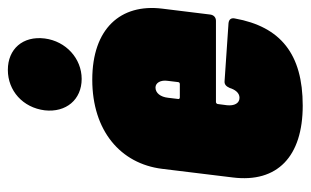

<svg xmlns="http://www.w3.org/2000/svg" viewBox="-171 -612 791 489"><g transform="rotate(-90 224.5 -367.5)"><path d="M268 -555C320 -555 364 -595 371 -649C378 -705 344 -743 291 -743C238 -743 195 -705 188 -649C182 -595 215 -555 268 -555ZM432 -228 447 -350C460 -456 396 -528 266 -528C136 -528 52 -456 39 -350L17 -170C3 -57 70 8 200 8C331 8 401 -48 422 -165C424 -175 419 -180 410 -181L263 -191C254 -192 249 -187 245 -178C241 -165 233 -153 220 -153C206 -153 199 -166 201 -185L204 -208C204 -211 207 -213 209 -213H416C425 -213 431 -219 432 -228ZM246 -367C258 -367 266 -354 263 -335L260 -310C260 -307 258 -305 255 -305H221C218 -305 216 -307 217 -310L220 -335C222 -354 232 -367 246 -367Z"/></g></svg>

Font: Barlow Condensed Black
Style: Italic
Weight: 900
Width: 3
Italic angle: -7°
Designer: Jeremy Tribby
Foundry: Tribby Type
Version: Version 1.422;hotconv 1.0.109;makeotfexe 2.5.65596